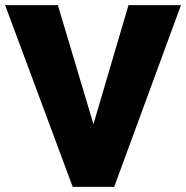

<svg xmlns="http://www.w3.org/2000/svg" viewBox="-28 -730 727 750"><path d="M-8 -710 256 0H418L679 -710H474L337 -245L198 -710Z"/></svg>

Font: Raleway Black
Style: Regular
Weight: 900
Designer: Matt McInerney, Pablo Impallari, Rodrigo Fuenzalida
Foundry: Matt McInerney, Pablo Impallari, Rodrigo Fuenzalida
Version: Version 3.000g; ttfautohint (v1.5) -l 8 -r 28 -G 28 -x 14 -D